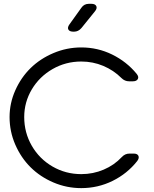

<svg xmlns="http://www.w3.org/2000/svg" viewBox="-20 -969 801 999"><path d="M365.2 -804.2H361.8Q341.8 -804.2 335.7 -815.2Q329.6 -826.2 341.8 -842.8L403.8 -929.2Q417.5 -949.2 442.9 -949.2H455.1Q475.1 -949.2 481 -937.5Q486.8 -925.8 474.1 -910.2L403.8 -823.2Q387.7 -804.2 365.2 -804.2ZM653.8 -169.9H675.8Q694.8 -169.9 700.2 -158.2Q705.6 -146.5 693.8 -130.9Q642.1 -65.4 565.9 -27.8Q489.7 9.8 402.8 9.8Q327.1 9.8 258.3 -19.5Q189.5 -48.8 139.4 -98.4Q89.4 -147.9 59.6 -216.3Q29.8 -284.7 29.8 -359.9Q29.8 -432.1 59.6 -499Q89.4 -565.9 139.2 -614.7Q189 -663.6 258.3 -692.9Q327.6 -722.2 402.8 -722.2Q488.3 -722.2 563.5 -685.3Q638.7 -648.4 690.9 -585Q703.6 -569.3 697 -557.6Q690.4 -545.9 670.9 -545.9H651.9Q628.9 -545.9 611.8 -563Q571.3 -603.5 517.3 -626.2Q463.4 -648.9 402.8 -648.9Q321.8 -648.9 253.4 -609.6Q185.1 -570.3 145.5 -503.9Q106 -437.5 106 -359.9Q106 -278.8 145.5 -210.4Q185.1 -142.1 253.4 -102.5Q321.8 -63 402.8 -63Q464.4 -63 519.5 -86.4Q574.7 -109.9 613.8 -151.9Q630.4 -169.9 653.8 -169.9Z"/></svg>

Font: Arcon Rounded-
Style: Regular
Weight: 400
Designer: M. Zarth
Foundry: martin zarth - visuelle & digitale kommunikation
Version: Version 1.110;PS 001.110;hotconv 1.0.70;makeotf.lib2.5.58329